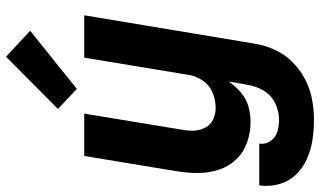

<svg xmlns="http://www.w3.org/2000/svg" viewBox="-232 -596 1036 621"><g transform="rotate(-90 285.5 -285.0)"><path d="M210 213Q243 213 276.5 206.5Q310 200 341.5 183.5Q373 167 398 141Q423 115 437 83Q451 51 456 17L547 -530H410L354 -191Q350 -167 335 -145.5Q320 -124 296 -114.5Q272 -105 248 -105Q228 -105 210.5 -113Q193 -121 184 -138Q175 -155 174 -174.5Q173 -194 177 -214L229 -530H92L43 -233Q37 -197 37 -162Q37 -127 47.5 -95Q58 -63 80.5 -39Q103 -15 135.5 -3.5Q168 8 202 8Q227 8 252 1Q277 -6 297.5 -23.5Q318 -41 333 -63L322 -1Q318 25 303.5 50Q289 75 262.5 87.5Q236 100 210 100Q189 100 170.5 94.5Q152 89 140.5 72.5Q129 56 132 36H-3Q-8 69 1 100.5Q10 132 31.5 154.5Q53 177 82 190Q111 203 143.5 208Q176 213 210 213ZM309 -554 497 -705 413 -783 244 -615Z"/></g></svg>

Font: Iosevka Sparkle Extrabold
Style: Italic
Weight: 800
Italic angle: -9°
Designer: Belleve Invis
Foundry: Belleve Invis
Version: Version 4.5.0; ttfautohint (v1.8.3)